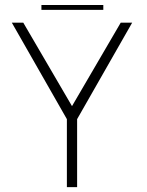

<svg xmlns="http://www.w3.org/2000/svg" viewBox="-20 -768 605 788"><path d="M256.5 -275.5H294.5L522.5 -675H475.5L273.5 -329H277.5L75.5 -675H28.5ZM254.5 0H296.5V-302.5H254.5ZM150 -727.5H404V-747.5H150Z"/></svg>

Font: Anybody UltraCondensed Thin ExtraLight
Style: Regular
Weight: 250
Version: Version 1.111